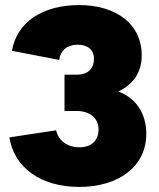

<svg xmlns="http://www.w3.org/2000/svg" viewBox="-20 -728 625 756"><path d="M446 -368C507 -397 538 -445 538 -510C538 -634 437 -708 291 -708C147 -708 46 -640 27 -528L213 -492C218 -529 244 -552 285 -552C324 -552 350 -533 350 -497C350 -460 329 -434 282 -434H234V-291H282C331 -291 368 -265 368 -218C368 -173 338 -148 293 -148C247 -148 210 -173 201 -215L17 -187C35 -69 140 8 292 8C448 8 556 -73 556 -201C556 -272 524 -338 446 -368Z"/></svg>

Font: Arthouse Owned Black
Style: Regular
Weight: 900
Designer: Jeremy Tribby
Foundry: Tribby Type
Version: Version 1.000;PS 001.000;hotconv 1.0.88;makeotf.lib2.5.64775